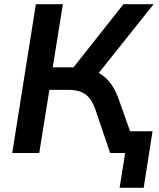

<svg xmlns="http://www.w3.org/2000/svg" viewBox="-20 -725 754 910"><path d="M547 165 573 0H521L537 -103H703L661 165ZM38 0 150 -705H278L230 -406H339L315 -389L565 -705H708L436 -364L381 -401Q423 -395 454 -376Q485 -357 507 -326Q529 -295 544 -251L633 0H502L433 -203Q416 -255 386 -277Q356 -299 306 -299H214L166 0Z"/></svg>

Font: Nunito Sans 12pt
Style: Bold Italic
Weight: 700
Italic angle: -9°
Designer: Vernon Adams
Foundry: Vernon Adams
Version: Version 3.101;gftools[0.9.27]